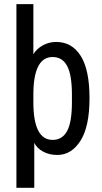

<svg xmlns="http://www.w3.org/2000/svg" viewBox="-20 -738 492 930"><path d="M252 -534.8Q328.4 -534.8 371 -467.2Q413.6 -399.7 413.6 -262.4Q413.6 -125.1 369.9 -56.3Q326.2 12.6 257.2 12.6Q219.4 12.6 189.4 -3.3Q159.4 -19.1 146 -46V171.6H59.5V-718.1H141.6V-475.2Q157.7 -502.2 187.7 -518.5Q217.6 -534.8 252 -534.8ZM235 -461.8Q141.6 -461.8 141.6 -279.3V-242.8Q141.6 -60.4 235 -60.4Q281.9 -60.4 305.2 -103.6Q328.4 -146.8 328.4 -242.8V-279.3Q328.4 -375.3 305.2 -418.5Q281.9 -461.8 235 -461.8Z"/></svg>

Font: Puralecka Narrow
Style: Regular
Weight: 400
Designer: Hector Gatti, Marcela Romero, Pablo Cosgaya and Nicolas Silva
Version: Version 1.004;PS 001.004;hotconv 1.0.70;makeotf.lib2.5.58329